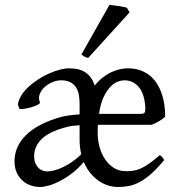

<svg xmlns="http://www.w3.org/2000/svg" viewBox="-20 -747 732 782"><path d="M652.8 -272Q643.1 -262.2 628.4 -253.7Q613.8 -245.1 598.1 -238.8H378.9Q377.9 -230.5 377.9 -221.7V-204.1Q377.9 -175.8 385.5 -148.2Q393.1 -120.6 407.7 -98.6Q422.4 -76.7 443.6 -63.2Q464.8 -49.8 492.2 -49.8Q507.3 -49.8 521.2 -51.5Q535.2 -53.2 551 -59.8Q566.9 -66.4 585.9 -79.6Q605 -92.8 630.9 -115.2Q637.2 -111.8 641.8 -105.5Q646.5 -99.1 648.9 -95.2Q619.6 -60.1 595.2 -38.6Q570.8 -17.1 548.6 -5.4Q526.4 6.3 505.1 10.5Q483.9 14.6 460.9 14.6Q439.5 14.6 418.7 7.8Q397.9 1 379.6 -12.2Q361.3 -25.4 346.4 -44.2Q331.5 -63 321.3 -87.4Q300.3 -62 275.6 -43Q251 -23.9 226.6 -11Q202.1 2 180.2 8.3Q158.2 14.6 143.1 14.6Q125.5 14.6 106.9 8.8Q88.4 2.9 73.5 -9.8Q58.6 -22.5 48.8 -42.5Q39.1 -62.5 39.1 -90.8Q39.1 -119.6 50.5 -146.2Q62 -172.9 85 -195.8Q107.9 -218.8 143.1 -237.5Q178.2 -256.3 226.1 -270Q242.2 -274.4 262.5 -277.1Q282.7 -279.8 304.2 -281.2V-323.2Q304.2 -342.3 301.3 -359.9Q298.3 -377.4 290 -390.6Q281.7 -403.8 266.8 -411.9Q252 -419.9 228 -419.9Q212.4 -419.9 194.6 -412.8Q176.8 -405.8 162.8 -393.3Q148.9 -380.9 142.1 -364.5Q135.3 -348.1 142.6 -330.1Q144 -325.7 133.5 -320.3Q123 -314.9 108.6 -310.5Q94.2 -306.2 79.8 -304Q65.4 -301.8 59.6 -303.2L52.7 -320.8Q55.2 -339.8 66.9 -358.4Q78.6 -377 96.2 -393.3Q113.8 -409.7 135.5 -423.6Q157.2 -437.5 179.4 -447.5Q201.7 -457.5 223.1 -463.1Q244.6 -468.8 261.2 -468.8Q304.2 -468.8 329.3 -451.2Q354.5 -433.6 365.7 -398.4Q381.3 -418 398.9 -431.6Q416.5 -445.3 434.3 -453.4Q452.1 -461.4 469 -465.1Q485.8 -468.8 500 -468.8Q529.8 -468.8 552.7 -460.2Q575.7 -451.7 592.5 -437.3Q609.4 -422.9 621.1 -403.3Q632.8 -383.8 639.9 -362.1Q647 -340.3 649.9 -317.1Q652.8 -293.9 652.8 -272ZM311 -118.7Q307.6 -132.8 305.9 -147.5Q304.2 -162.1 304.2 -178.2V-236.8Q288.1 -235.8 275.4 -234.4Q262.7 -232.9 256.8 -231Q183.6 -212.9 151.4 -182.4Q119.1 -151.9 119.1 -111.8Q119.1 -92.3 125 -80.1Q130.9 -67.9 139.2 -60.8Q147.5 -53.7 156.5 -51.3Q165.5 -48.8 171.9 -48.8Q185.1 -48.8 201.7 -53.2Q218.3 -57.6 236.6 -66.2Q254.9 -74.7 273.9 -87.9Q293 -101.1 311 -118.7ZM485.8 -419.9Q474.6 -419.9 459.7 -414.6Q444.8 -409.2 430.2 -394.3Q415.5 -379.4 402.6 -352.8Q389.6 -326.2 383.3 -283.2H553.2Q563.5 -283.2 567.6 -286.9Q571.8 -290.5 571.8 -300.8Q571.8 -324.2 566.9 -345.7Q562 -367.2 551.8 -383.5Q541.5 -399.9 525.1 -409.9Q508.8 -419.9 485.8 -419.9ZM339.4 -511.2Q330.6 -512.7 323.7 -516.6Q316.9 -520.5 311.5 -524.9L425.8 -727.1Q431.6 -726.6 441.2 -725.3Q450.7 -724.1 461.2 -722.7Q471.7 -721.2 481.4 -719.2Q491.2 -717.3 496.6 -715.8L507.8 -696.8Z"/></svg>

Font: Noto Serif Devanagari
Style: Regular
Weight: 400
Designer: Monotype Design Team
Foundry: Monotype Imaging Inc.
Version: Version 1.01